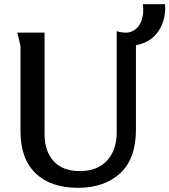

<svg xmlns="http://www.w3.org/2000/svg" viewBox="-20 -886 810 918"><path d="M193 -730V-244Q193 -164 236 -116Q279 -68 361 -68Q446 -68 492 -118.5Q538 -169 538 -253V-730H630V-266Q630 -127 554.5 -57.5Q479 12 353 12Q222 12 150 -57.5Q78 -127 78 -258V-666L63 -730ZM538 -737Q586 -722 615.5 -738Q645 -754 657 -789Q669 -824 663 -866H769Q773 -829 762 -789.5Q751 -750 723.5 -719Q696 -688 650 -674.5Q604 -661 538 -674Z"/></svg>

Font: Rosario SemiBold
Style: Regular
Weight: 600
Designer: Hector Gatti
Foundry: Omnibus Type
Version: Version 1.101; ttfautohint (v1.8.1.43-b0c9)